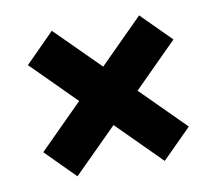

<svg xmlns="http://www.w3.org/2000/svg" viewBox="-57 -666 648 573"><g transform="rotate(-10 266.5 -379.5)"><path d="M134 -159.5 46 -248 178 -380 46 -512 134 -600.5 266.5 -468.5 398.5 -600.5 487 -512 355 -380 487 -248 398.5 -159.5 266.5 -291.5Z"/></g></svg>

Font: Encode Sans SemiExpanded SemiExpanded
Style: Bold
Weight: 700
Width: 6
Designer: Multiple Designers
Foundry: Impallari Type
Version: Version 3.000; ttfautohint (v1.8.3) -l 8 -r 50 -G 200 -x 14 